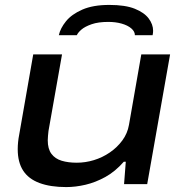

<svg xmlns="http://www.w3.org/2000/svg" viewBox="-20 -748 738 780"><path d="M249 12Q185 12 140.5 -4.5Q96 -21 74 -55Q52 -89 52 -142Q52 -156 53.5 -171Q55 -186 58 -201L115 -527H232L177 -216Q176 -206 175 -196.5Q174 -187 174 -178Q174 -143 189 -123Q204 -103 230.5 -95Q257 -87 292 -87Q327 -87 361.5 -97.5Q396 -108 426 -128.5Q456 -149 477 -177.5Q498 -206 504 -241L554 -527H671L578 0H484L491 -91H483Q448 -51 408 -29Q368 -7 327.5 2.5Q287 12 249 12ZM424 -728Q489 -728 527.5 -712.5Q566 -697 584 -673Q602 -649 602 -623Q602 -619 601.5 -614.5Q601 -610 600 -605H528Q528 -620 513.5 -632.5Q499 -645 474.5 -652Q450 -659 420 -659Q379 -659 352 -649.5Q325 -640 311 -628Q297 -616 292 -605H219Q225 -633 248 -661.5Q271 -690 314.5 -709Q358 -728 424 -728Z"/></svg>

Font: Archivo Expanded Medium
Style: Italic
Weight: 500
Width: 7
Italic angle: -10°
Designer: Hector Gatti
Foundry: Omnibus-Type
Version: Version 2.001